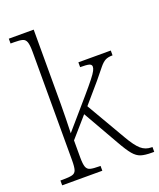

<svg xmlns="http://www.w3.org/2000/svg" viewBox="-141 -847 776 935"><g transform="rotate(-20 247.5 -380.0)"><path d="M18 0V-25H32Q63 -25 79 -29Q95 -33 100 -48.5Q105 -64 105 -99V-660Q105 -695 99.5 -711Q94 -727 79.5 -731Q65 -735 37 -735H18V-760H147V-374Q147 -341 146 -298Q145 -255 144 -224L272 -372Q308 -414 326 -437Q344 -460 350 -472Q356 -484 356 -492Q356 -504 342.5 -507.5Q329 -511 297 -511V-536H465V-511Q441 -511 427 -503.5Q413 -496 397 -476.5Q381 -457 351 -420L265 -320L383 -117Q413 -65 436 -45Q459 -25 490 -25H495V0H483Q448 0 427 -6.5Q406 -13 387.5 -35Q369 -57 342 -105L237 -289L147 -186V-98Q147 -64 152.5 -48.5Q158 -33 173.5 -29Q189 -25 219 -25H226V0Z"/></g></svg>

Font: Noto Serif Khmer SemiCondensed ExtraLight
Style: Regular
Weight: 200
Width: 4
Designer: Danh Hong and the Monotype Design Team
Foundry: Monotype Imaging Inc.
Version: Version 2.004; ttfautohint (v1.8.4.7-5d5b)